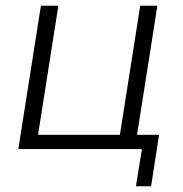

<svg xmlns="http://www.w3.org/2000/svg" viewBox="-20 -521 640 671"><path d="M455 130 476 0H44L123 -501H184L113 -50H399L470 -501H530L459 -50H536L508 130Z"/></svg>

Font: Mulish Light
Style: Italic
Weight: 300
Italic angle: -9°
Designer: Vernon Adams
Foundry: Vernon Adams
Version: Version 3.603; ttfautohint (v1.8.3)